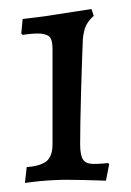

<svg xmlns="http://www.w3.org/2000/svg" viewBox="-20 -748 289 424"><path d="M35 -344 39 -379Q68 -381 82 -391.5Q96 -402 96 -430V-639Q96 -662 88 -668Q80 -674 63 -674Q53 -674 41.5 -672.5Q30 -671 30 -671L27 -674L30 -706Q36 -707 58.5 -709.5Q81 -712 104 -716Q136 -721 152.5 -723.5Q169 -726 175.5 -727Q182 -728 182 -728L187 -713Q176 -703 170.5 -692.5Q165 -682 163 -662Q162 -641 161 -609.5Q160 -578 159 -544Q158 -510 157.5 -479.5Q157 -449 157 -429Q157 -405 163.5 -395.5Q170 -386 187 -386Q198 -386 208.5 -387Q219 -388 219 -388L221 -385L214 -349Q214 -349 198.5 -349.5Q183 -350 162.5 -350.5Q142 -351 126 -351Q108 -351 86.5 -349.5Q65 -348 50 -346Q35 -344 35 -344Z"/></svg>

Font: Alegreya
Style: Regular
Weight: 400
Designer: Juan Pablo del Peral
Foundry: Huerta Tipografica
Version: Version 2.009